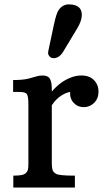

<svg xmlns="http://www.w3.org/2000/svg" viewBox="-20 -845 478 865"><path d="M39.1 0ZM40 -53.7Q82 -53.7 92.8 -62.3Q103.5 -70.8 105.7 -80.6Q107.9 -90.3 107.9 -105V-374Q107.9 -409.2 101.8 -419.9Q95.7 -430.7 68.8 -430.7H39.1V-484.4Q85.4 -484.4 111.1 -491.5Q136.7 -498.5 147.7 -501.7Q158.7 -504.9 171.4 -504.9Q196.3 -504.9 204.8 -490.2Q213.4 -475.6 213.4 -442.4V-432.6Q255.4 -481.9 308.6 -499Q327.6 -504.9 346.7 -504.9Q383.3 -504.9 403.6 -483.9Q423.8 -462.9 423.8 -432.1Q423.8 -401.4 404.3 -381.8Q384.8 -362.3 356.9 -362.3Q329.6 -362.3 311.8 -381.8Q293.9 -401.4 295.9 -430.7Q275.9 -427.7 253.2 -412.4Q230.5 -397 213.4 -370.6V-109.4Q213.4 -90.8 216.6 -79.8Q219.7 -68.8 233.6 -61.3Q247.6 -53.7 317.4 -53.7V0H40ZM265.1 -612.8Q247.1 -583 221.7 -583Q210 -583 203.4 -590.6Q196.8 -598.1 196.8 -605.2Q196.8 -612.3 198.2 -617.7L222.7 -732.9Q233.4 -783.2 243.2 -798.3Q261.2 -825.2 290 -825.2Q348.6 -825.2 348.6 -777.8Q348.6 -752 328.6 -718.3Z"/></svg>

Font: Arbutus Slab
Style: Regular
Weight: 400
Version: Version 1.002; ttfautohint (v0.92) -l 10 -r 16 -G 200 -x 7 -